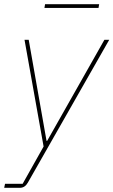

<svg xmlns="http://www.w3.org/2000/svg" viewBox="-44 -696 541 916"><path d="M168 -658 171 -676H429L426 -658ZM181 -24 454 -506H477L89 175Q75 200 51 200H-24L-20 181H64L164 3L73 -506H93L178 -24Z"/></svg>

Font: IBM Plex Sans Thin
Style: Italic
Weight: 100
Italic angle: -11.31°
Designer: Mike Abbink, Paul van der Laan, Pieter van Rosmalen
Foundry: Bold Monday
Version: Version 3.0